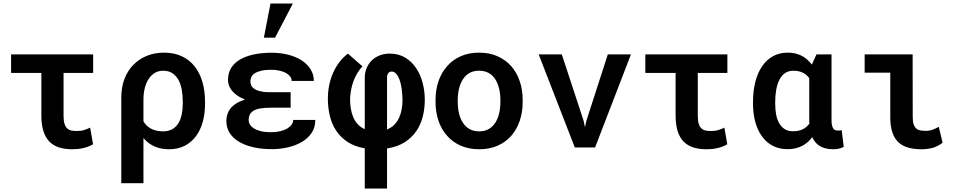

<svg xmlns="http://www.w3.org/2000/svg" viewBox="-20 -837 5441 1090"><path d="M508.8 -422.9V-528.3H43V-422.9H214.8V-182.1Q214.8 -128.9 226.6 -92.3Q238.3 -55.7 260.7 -32.7Q283.2 -10.3 315.4 0Q347.7 10.3 389.2 10.3Q405.3 10.3 419.9 9Q434.6 7.8 449.2 4.4Q463.9 1.5 478.5 -3.9Q493.2 -9.3 508.3 -18.1L491.7 -112.3Q475.6 -104.5 458 -98.9Q440.4 -93.3 416 -93.3Q399.9 -93.3 386.5 -95.7Q373 -98.1 362.8 -106.9Q352.5 -115.2 346.7 -132.6Q340.8 -149.9 340.8 -179.7V-422.9Z M1144 -248.5V-258.8Q1144 -319.8 1129.4 -371.1Q1114.7 -422.4 1085.4 -459.5Q1056.6 -496.6 1012.9 -517.3Q969.2 -538.1 912.1 -538.1Q857.9 -538.1 814 -520.3Q770 -502.4 737.8 -469.7Q705.1 -437 686.8 -389.4Q668.5 -341.8 668.5 -281.2V203.1H794.4V-53.2Q804.2 -42 814.9 -32.5Q825.7 -22.9 838.4 -15.6Q858.9 -2.9 884.5 3.7Q910.2 10.3 939.9 10.3Q989.7 10.3 1027.8 -9Q1065.9 -28.3 1091.8 -63Q1117.7 -97.2 1130.9 -144.5Q1144 -191.9 1144 -248.5ZM1017.6 -258.8V-248.5Q1017.6 -215.3 1011.5 -186.5Q1005.4 -157.7 992.2 -136.7Q979 -115.2 957.5 -103.3Q936 -91.3 905.3 -91.3Q882.3 -91.3 864 -96.2Q845.7 -101.1 831.5 -109.9Q819.8 -116.7 810.5 -126.5Q801.3 -136.2 794.4 -148.4V-272.9Q794.4 -306.6 802 -337.4Q809.6 -368.2 825.7 -391.1Q838.9 -411.1 859.1 -423.3Q879.4 -435.5 907.2 -435.5Q937.5 -435.5 958.5 -421.4Q979.5 -407.2 993.2 -383.3Q1006.3 -358.9 1012 -326.9Q1017.6 -294.9 1017.6 -258.8Z M1265.1 -149.4Q1265.1 -111.3 1283.9 -82Q1302.7 -52.7 1336.9 -32.2Q1371.1 -11.7 1418.5 -1Q1465.8 9.8 1522.9 9.8Q1568.8 9.8 1613.3 -0.2Q1657.7 -10.3 1692.9 -30.8Q1727.1 -50.3 1748.5 -81.5Q1770 -112.8 1770 -156.2H1644.5Q1644.5 -142.1 1635.7 -129.6Q1627 -117.2 1610.8 -107.4Q1594.2 -97.7 1570.6 -92Q1546.9 -86.4 1517.6 -86.4Q1484.9 -86.4 1460.9 -92.3Q1437 -98.1 1422.4 -107.9Q1406.7 -117.2 1399.2 -129.6Q1391.6 -142.1 1391.6 -156.2Q1391.6 -172.4 1397.2 -184.6Q1402.8 -196.8 1414.1 -205.1Q1422.4 -210.9 1433.8 -215.3Q1445.3 -219.7 1460.4 -221.7Q1472.2 -223.6 1486.3 -224.6Q1500.5 -225.6 1516.1 -225.6H1629.9V-313.5H1516.1Q1501.5 -313.5 1489 -314.2Q1476.6 -314.9 1466.3 -317.4Q1454.1 -319.3 1444.1 -322.8Q1434.1 -326.2 1427.2 -330.6Q1413.1 -338.9 1407.2 -350.1Q1401.4 -361.3 1401.4 -375.5Q1401.4 -388.2 1407 -399.9Q1412.6 -411.6 1426.3 -420.9Q1439.9 -429.7 1462.4 -435.3Q1484.9 -440.9 1518.1 -440.9Q1542.5 -440.9 1564 -436.5Q1585.4 -432.1 1601.6 -423.8Q1617.2 -415.5 1626.5 -403.8Q1635.7 -392.1 1635.7 -377.4H1761.7Q1761.7 -414.6 1742.7 -444.6Q1723.6 -474.6 1691.4 -495.1Q1658.7 -515.6 1615.2 -526.6Q1571.8 -537.6 1522.9 -537.6Q1465.3 -537.6 1419.7 -527.6Q1374 -517.6 1341.8 -498.5Q1309.1 -479 1291.7 -450.2Q1274.4 -421.4 1274.4 -383.8Q1274.4 -363.3 1283.2 -344.2Q1292 -325.2 1308.6 -310.1Q1320.3 -298.3 1336.2 -288.8Q1352.1 -279.3 1371.6 -272Q1350.1 -265.6 1332.5 -256.3Q1314.9 -247.1 1301.8 -235.4Q1283.7 -219.2 1274.4 -197.3Q1265.1 -175.3 1265.1 -149.4ZM1515.6 -816.9 1478 -623H1541.5L1642.6 -816.9Z M2050.8 4.9V233.4H2177.2V5.9Q2236.3 -3.4 2277.3 -29.5Q2318.4 -55.7 2343.8 -93.3Q2369.1 -130.4 2380.4 -176Q2391.6 -221.7 2391.6 -270Q2391.6 -319.8 2379.2 -367.2Q2366.7 -414.6 2341.8 -451.2Q2316.9 -488.3 2279.5 -510.5Q2242.2 -532.7 2191.9 -532.7Q2161.1 -532.7 2135.3 -522.5Q2109.4 -512.2 2090.8 -494.1Q2071.8 -475.6 2061.3 -450.2Q2050.8 -424.8 2050.8 -395V-104Q2027.3 -113.8 2011.5 -131.1Q1995.6 -148.4 1985.8 -170.9Q1976.1 -193.4 1971.7 -220.2Q1967.3 -247.1 1967.3 -276.4Q1968.3 -299.8 1972.7 -324.2Q1977.1 -348.6 1985.4 -373Q1994.1 -396.5 2006.8 -418.9Q2019.5 -441.4 2037.6 -460.4L1955.1 -532.7Q1929.7 -513.2 1908.9 -486.8Q1888.2 -460.4 1873.5 -428.7Q1857.9 -395.5 1849.6 -356.9Q1841.3 -318.4 1841.3 -276.4Q1841.3 -226.6 1852.3 -179.9Q1863.3 -133.3 1888.2 -95.7Q1913.1 -57.6 1953.1 -31.2Q1993.2 -4.9 2050.8 4.9ZM2177.2 -102.1V-397.5Q2177.2 -405.3 2179.2 -411.9Q2181.2 -418.5 2185.5 -423.3Q2188.5 -426.8 2193.1 -428.7Q2197.8 -430.7 2203.6 -430.7Q2218.3 -430.7 2229.5 -418Q2240.7 -405.3 2248.5 -383.8Q2256.3 -361.8 2260.3 -332.5Q2264.2 -303.2 2265.1 -270Q2265.1 -243.2 2260.5 -217Q2255.9 -190.9 2245.6 -168.5Q2235.4 -146 2218.5 -128.9Q2201.7 -111.8 2177.2 -102.1Z M2452.6 -269V-258.8Q2452.6 -200.7 2469.2 -151.6Q2485.8 -102.5 2518.1 -66.4Q2549.3 -30.3 2595.5 -10Q2641.6 10.3 2700.7 10.3Q2759.3 10.3 2805.2 -10Q2851.1 -30.3 2882.8 -66.4Q2914.1 -102.5 2930.7 -151.6Q2947.3 -200.7 2947.3 -258.8V-269Q2947.3 -326.7 2930.7 -375.7Q2914.1 -424.8 2882.8 -460.9Q2850.6 -497.1 2804.7 -517.6Q2758.8 -538.1 2699.7 -538.1Q2641.1 -538.1 2595.2 -517.6Q2549.3 -497.1 2518.1 -460.9Q2485.8 -424.8 2469.2 -375.7Q2452.6 -326.7 2452.6 -269ZM2578.6 -258.8V-269Q2578.6 -302.7 2585.7 -332.8Q2592.8 -362.8 2607.4 -385.7Q2622.1 -409.2 2645 -422.4Q2668 -435.5 2699.7 -435.5Q2731.9 -435.5 2754.9 -422.4Q2777.8 -409.2 2792.5 -385.7Q2806.6 -362.8 2813.7 -332.8Q2820.8 -302.7 2820.8 -269V-258.8Q2820.8 -224.1 2813.7 -193.8Q2806.6 -163.6 2792.5 -141.1Q2777.8 -117.7 2754.9 -104.5Q2731.9 -91.3 2700.7 -91.3Q2668.5 -91.3 2645.3 -104.5Q2622.1 -117.7 2607.4 -141.1Q2592.8 -163.6 2585.7 -193.8Q2578.6 -224.1 2578.6 -258.8Z M3243.2 0H3358.4L3562 -528.3H3430.7L3308.6 -150.4L3300.8 -114.3L3293.5 -150.4L3169.4 -528.3H3038.1Z M4109.4 -422.9V-528.3H3643.6V-422.9H3815.4V-182.1Q3815.4 -128.9 3827.1 -92.3Q3838.9 -55.7 3861.3 -32.7Q3883.8 -10.3 3916 0Q3948.2 10.3 3989.7 10.3Q4005.9 10.3 4020.5 9Q4035.2 7.8 4049.8 4.4Q4064.5 1.5 4079.1 -3.9Q4093.8 -9.3 4108.9 -18.1L4092.3 -112.3Q4076.2 -104.5 4058.6 -98.9Q4041 -93.3 4016.6 -93.3Q4000.5 -93.3 3987.1 -95.7Q3973.6 -98.1 3963.4 -106.9Q3953.1 -115.2 3947.3 -132.6Q3941.4 -149.9 3941.4 -179.7V-422.9Z M4700.7 -528.3H4615.2L4590.3 -473.6L4588.9 -470.2Q4579.6 -482.4 4569.3 -492.4Q4559.1 -502.4 4547.4 -510.7Q4527.8 -523.9 4503.9 -531Q4480 -538.1 4451.7 -538.1Q4403.8 -538.1 4367.2 -517.3Q4330.6 -496.6 4305.7 -459.5Q4280.8 -422.4 4267.8 -371.1Q4254.9 -319.8 4254.9 -258.8V-248.5Q4254.9 -191.9 4267.8 -144.5Q4280.8 -97.2 4305.7 -63Q4330.6 -28.3 4366.9 -9.3Q4403.3 9.8 4450.7 9.8Q4479 9.8 4502.7 3.2Q4526.4 -3.4 4545.4 -15.6Q4558.6 -23.9 4569.8 -34.7Q4581.1 -45.4 4590.8 -58.6Q4597.7 -43.9 4606.4 -32.7Q4615.2 -21.5 4626.5 -13.2Q4642.6 -1.5 4663.3 4.4Q4684.1 10.3 4709 10.3Q4725.6 10.3 4740 7.6Q4754.4 4.9 4770 -3.4L4758.3 -98.1Q4753.9 -97.2 4748.5 -96.4Q4743.2 -95.7 4736.3 -95.7Q4729 -95.7 4722.7 -97.9Q4716.3 -100.1 4711.9 -106Q4706.5 -112.8 4703.6 -124.3Q4700.7 -135.7 4700.7 -152.8ZM4380.9 -248.5V-258.8Q4380.9 -294.9 4386.5 -326.9Q4392.1 -358.9 4404.3 -383.3Q4416 -407.2 4435.8 -421.4Q4455.6 -435.5 4483.4 -435.5Q4499.5 -435.5 4513.4 -432.6Q4527.3 -429.7 4539.1 -423.8Q4549.8 -418 4558.6 -410.4Q4567.4 -402.8 4574.2 -393.1V-158.2Q4574.2 -151.9 4574.2 -146.2Q4574.2 -140.6 4574.7 -135.3Q4568.4 -126.5 4560.8 -119.4Q4553.2 -112.3 4543.5 -106.4Q4531.7 -99.6 4516.4 -95.7Q4501 -91.8 4482.4 -91.8Q4454.1 -91.8 4435.1 -103.8Q4416 -115.7 4403.8 -137.2Q4391.6 -157.7 4386.2 -186.5Q4380.9 -215.3 4380.9 -248.5Z M4888.7 -528.3V-424.3H5034.2V-170.9Q5034.2 -121.1 5045.7 -86.4Q5057.1 -51.8 5079.6 -30.3Q5102.1 -8.8 5134.8 0.7Q5167.5 10.3 5210.4 10.3Q5226.6 10.3 5242.2 8.5Q5257.8 6.8 5273.4 2.9Q5287.1 -1 5301.5 -8.1Q5315.9 -15.1 5331.1 -26.4L5309.6 -117.2Q5295.9 -108.9 5276.9 -101.6Q5257.8 -94.2 5235.8 -94.2Q5220.7 -94.2 5207.3 -96.2Q5193.8 -98.1 5183.6 -106Q5173.3 -113.8 5167.5 -129.2Q5161.6 -144.5 5161.6 -171.9L5161.1 -528.3Z"/></svg>

Font: Roboto Mono SemiBold
Style: Regular
Weight: 600
Monospace: yes
Designer: Google
Version: Version 3.000